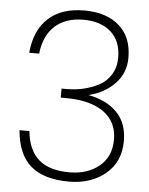

<svg xmlns="http://www.w3.org/2000/svg" viewBox="-54 -788 659 847"><g transform="rotate(5 276.0 -365.0)"><path d="M286 -744Q384 -744 440.5 -694Q497 -644 497 -554Q497 -485 451.5 -438Q406 -391 336 -374Q416 -359 462.5 -312Q509 -265 509 -185Q509 -93 444.5 -39.5Q380 14 283 14Q173 14 114.5 -35Q56 -84 46 -193H90Q98 -110 144.5 -68.5Q191 -27 282 -27Q361 -27 413 -69.5Q465 -112 465 -188Q465 -267 405 -309.5Q345 -352 238 -352H215V-392H238Q275 -392 310.5 -400Q346 -408 379 -425Q412 -442 432 -474.5Q452 -507 452 -550Q452 -623 407 -663Q362 -703 285 -703Q207 -703 159.5 -660.5Q112 -618 103 -537H59Q68 -637 126 -690.5Q184 -744 286 -744Z"/></g></svg>

Font: Nacelle UltraLight
Style: Regular
Weight: 200
Designer: Sora Sagano
Foundry: Sora Sagano
Version: Version 1.000;FEAKit 1.0